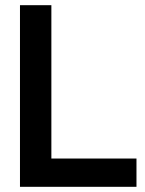

<svg xmlns="http://www.w3.org/2000/svg" viewBox="-20 -720 559 740"><path d="M57 0V-700H178V-109H506V0Z"/></svg>

Font: Space Grotesk Frontify SemiBold
Style: Regular
Weight: 600
Designer: Florian Karsten
Version: Version 2.000